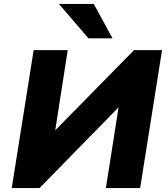

<svg xmlns="http://www.w3.org/2000/svg" viewBox="-20 -961 856 981"><path d="M40 0 152 -705H326L261 -287L257 -290L665 -705H808L696 0H521L587 -420L591 -418L182 0ZM432 -765 281 -941H459L555 -765Z"/></svg>

Font: Nunito Sans 8pt Black
Style: Italic
Weight: 900
Italic angle: -9°
Version: Version 3.101;gftools[0.9.27]